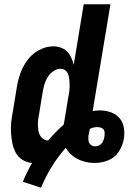

<svg xmlns="http://www.w3.org/2000/svg" viewBox="-20 -755 616 899"><path d="M172 124Q193 73 222 26Q251 -21 288 -63Q301 -40 322 -24Q343 -8 369.5 0Q396 8 424 8Q455 8 486 -4Q517 -16 535.5 -44Q554 -72 559 -102L560 -105Q564 -131 560 -157Q556 -183 539.5 -202Q523 -221 498.5 -229.5Q474 -238 447 -238Q431 -238 414 -235L497 -735H372L325 -451Q320 -474 308.5 -495Q297 -516 276 -527Q255 -538 230 -538Q195 -538 162.5 -520.5Q130 -503 108 -473Q86 -443 74.5 -409.5Q63 -376 58 -342L40 -232Q35 -207 32.5 -182Q30 -157 31.5 -132.5Q33 -108 38 -84Q43 -60 54 -39.5Q65 -19 85.5 -6.5Q106 6 130 8Q106 50 87 96ZM205 -97Q187 -98 175 -111Q163 -124 160 -142Q157 -160 157.5 -178Q158 -196 162 -215L180 -325Q183 -342 188 -359.5Q193 -377 203 -393.5Q213 -410 229.5 -421.5Q246 -433 263 -433Q277 -433 286.5 -425Q296 -417 300 -405Q304 -393 305 -380Q306 -367 306 -354Q306 -341 304.5 -328Q303 -315 300 -302L282 -192Q281 -186 280 -181Q279 -176 278 -171Q258 -154 240 -135.5Q222 -117 205 -97ZM424 -70Q413 -70 404.5 -77.5Q396 -85 394.5 -96Q393 -107 394 -119Q396 -127 397.5 -135.5Q399 -144 401 -152Q410 -156 419 -158Q428 -160 437 -160Q448 -160 458 -154.5Q468 -149 469.5 -138Q471 -127 469 -115Q467 -104 462 -93Q457 -82 446.5 -76Q436 -70 425 -70Z"/></svg>

Font: Iosevka Sparkle Oblique
Style: Bold
Weight: 700
Italic angle: -9°
Designer: Belleve Invis
Foundry: Belleve Invis
Version: Version 4.5.0; ttfautohint (v1.8.3)